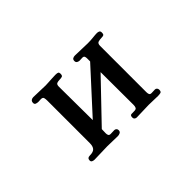

<svg xmlns="http://www.w3.org/2000/svg" viewBox="-65 -823 1129 1129"><g transform="rotate(-45 500.0 -258.5)"><path d="M789 -22Q789 -6 779.5 -3.5Q770 -1 758 -1Q739 -1 720 -2Q701 -3 682 -3Q658 -3 631 -1.5Q604 0 580 0Q573 0 567 -4.5Q561 -9 561 -18Q561 -36 572.5 -36.5Q584 -37 596 -37Q611 -37 615 -45Q619 -53 619 -66Q619 -134 618.5 -202.5Q618 -271 618 -339L386 -97Q386 -89 385.5 -80Q385 -71 385 -63Q385 -53 388.5 -46.5Q392 -40 403 -40Q409 -40 418.5 -40.5Q428 -41 434 -41Q441 -41 446.5 -36Q452 -31 452 -23Q452 -10 442.5 -5.5Q433 -1 423 -1Q403 -1 380 -2Q357 -3 337 -3Q312 -3 283.5 -1.5Q255 0 229 0Q221 0 213 -3.5Q205 -7 205 -17Q205 -37 227 -37Q256 -37 267 -50Q278 -63 278 -88V-443Q278 -455 275.5 -465Q273 -475 257 -475Q252 -475 246.5 -474.5Q241 -474 236 -474Q228 -474 218.5 -477Q209 -480 209 -491Q209 -504 216.5 -509.5Q224 -515 234 -515Q260 -515 284.5 -513.5Q309 -512 334 -512Q339 -512 356.5 -513Q374 -514 392.5 -515Q411 -516 419 -516Q435 -516 440 -512.5Q445 -509 445 -499Q445 -484 437.5 -481Q430 -478 417 -478Q405 -478 394.5 -474.5Q384 -471 384 -452Q384 -382 385 -312Q386 -242 386 -172L619 -427Q619 -433 619 -440Q619 -447 619 -453Q619 -462 616 -468.5Q613 -475 602 -475Q596 -475 590.5 -474.5Q585 -474 579 -474Q571 -474 563 -478.5Q555 -483 555 -494Q555 -506 562.5 -510.5Q570 -515 580 -515Q605 -515 632.5 -513.5Q660 -512 685 -512Q709 -512 730.5 -514.5Q752 -517 765 -517Q774 -517 781 -513.5Q788 -510 788 -499Q788 -484 782 -481Q776 -478 765 -478Q752 -478 738.5 -474.5Q725 -471 725 -450V-65Q725 -55 728 -47.5Q731 -40 743 -40Q749 -40 757.5 -40.5Q766 -41 772 -41Q779 -41 784 -35.5Q789 -30 789 -22Z"/></g></svg>

Font: Kaisei Tokumin ExtraBold
Style: Regular
Weight: 800
Designer: Font-Kai, 金井和夫
Foundry: KAZUO KANAI
Version: Version 5.003